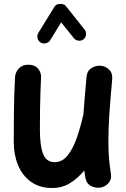

<svg xmlns="http://www.w3.org/2000/svg" viewBox="-20 -877 629 961"><path d="M541.5 -479Q531.7 -374.5 527.1 -301.5Q522.5 -228.5 522.5 -173.3Q522.5 -127 525.4 -88.1Q528.3 -49.3 534.7 -10.3Q540 19.5 524.7 37.6Q509.3 55.7 487.3 61Q461.9 66.9 437 54.7Q412.1 42.5 406.7 9.8Q403.8 -7.3 401.9 -23.9Q370.1 15.1 330.3 39.6Q290.5 64 242.7 64Q178.7 64 135.5 33.2Q92.3 2.4 70.6 -49.8Q48.8 -102.1 48.8 -165.5Q48.8 -243.7 49.8 -325.4Q50.8 -407.2 55.2 -489.7Q56.2 -514.2 73.5 -533.7Q90.8 -553.2 121.6 -553.2Q153.3 -553.2 169.9 -534.2Q186.5 -515.1 185.5 -489.7Q183.6 -451.2 182.4 -413.6Q181.2 -376 180.4 -331.8Q179.7 -287.6 179.7 -228.5Q179.7 -147 195.8 -106.2Q211.9 -65.4 253.9 -65.4Q292.5 -65.4 319.6 -100.3Q346.7 -135.3 365.5 -190.2Q384.3 -245.1 397.5 -305.7L397.9 -308.1Q400.4 -347.2 404.3 -392.6Q408.2 -438 413.1 -491.2Q415.5 -522.5 438 -536.4Q460.4 -550.3 485.4 -547.9Q508.8 -545.4 526.6 -528.1Q544.4 -510.7 541.5 -479ZM183.1 -664.6Q171.4 -671.9 168 -686Q164.6 -700.2 171.9 -712.4L252.9 -843.8Q261.2 -856.9 281.2 -857.4Q301.3 -857.9 309.6 -846.7L403.3 -729Q412.1 -718.3 410.6 -703.6Q409.2 -689 397.9 -680.2Q387.2 -671.9 372.6 -673.6Q357.9 -675.3 349.6 -686L286.1 -765.1L231.4 -675.8Q224.1 -664.1 209.7 -660.6Q195.3 -657.2 183.1 -664.6Z"/></svg>

Font: Mikhak Bold
Style: Regular
Weight: 700
Designer: Amin Abedi
Version: Version 3.3